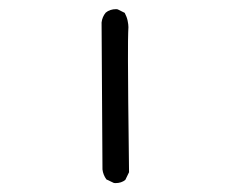

<svg xmlns="http://www.w3.org/2000/svg" viewBox="-20 -416 540 430"><path d="M238.3 -5.9Q252 -5.9 260.7 -13.2L269 -30.3Q266.6 -222.2 266.6 -279.8Q266.6 -337.4 267.1 -343.5Q267.6 -349.6 267.6 -355.2Q267.6 -360.8 265.9 -369.4Q264.2 -377.9 259.3 -387.2L243.7 -395Q241.7 -395.5 240.2 -395.5Q226.1 -395.5 216.8 -387.7Q209 -378.4 207.5 -365.7L209.5 -36.6Q210.9 -24.4 218.3 -14.2L234.9 -6.3Q236.8 -5.9 238.3 -5.9Z"/></svg>

Font: NaikaiFont
Style: Light
Weight: 300
Version: Version 1.89